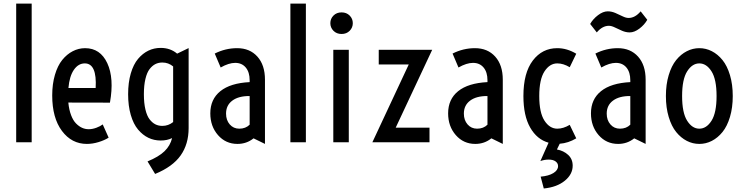

<svg xmlns="http://www.w3.org/2000/svg" viewBox="-20 -798 4172 1077"><path d="M70.8 0V-777.8H157.7V0Z M467.3 9.3Q381.8 9.3 327.4 -63.7Q272.9 -136.7 272.9 -262.7Q272.9 -326.7 288.1 -378.2Q303.2 -429.7 329.1 -461.7Q355 -493.7 387.9 -510.7Q420.9 -527.8 457.5 -527.8Q542.5 -527.8 581.8 -443.6Q621.1 -359.4 596.7 -222.2L363.3 -222.7Q367.2 -182.1 378.7 -152.1Q390.1 -122.1 406.5 -105.5Q422.9 -88.9 440.4 -81.1Q458 -73.2 477.5 -73.2Q498.5 -73.2 520.8 -81.5Q543 -89.8 556.2 -100.1L589.4 -25.9Q566.4 -11.2 533 -1Q499.5 9.3 467.3 9.3ZM363.8 -304.2H516.6Q524.4 -442.4 455.6 -442.4Q419.4 -442.4 394.5 -406.5Q369.6 -370.6 363.8 -304.2Z M807.6 107.4Q870.6 81.5 902.8 50.3Q935.1 19 945.3 -23.4Q917.5 -9.8 881.3 -9.8Q844.2 -9.8 812.3 -25.1Q780.3 -40.5 754.4 -71.3Q728.5 -102.1 713.6 -153.1Q698.7 -204.1 698.7 -269.5Q698.7 -335 713.6 -386Q728.5 -437 754.4 -467.8Q780.3 -498.5 812.3 -513.9Q844.2 -529.3 881.3 -529.3Q935.5 -529.3 973.6 -497.1L1038.1 -528.3V-79.6Q1038.1 10.3 993.4 73.7Q948.7 137.2 850.1 177.7ZM890.6 -91.8Q924.3 -91.8 951.2 -113.3V-425.3Q924.8 -447.3 890.6 -447.3Q869.1 -447.3 851.6 -438.5Q834 -429.7 819.1 -410.4Q804.2 -391.1 795.7 -355.2Q787.1 -319.3 787.1 -269.5Q787.1 -219.7 795.7 -183.8Q804.2 -147.9 819.1 -128.7Q834 -109.4 851.6 -100.6Q869.1 -91.8 890.6 -91.8Z M1159.7 -162.1Q1159.7 -241.2 1216.1 -286.6Q1272.5 -332 1380.4 -337.4V-347.7Q1380.4 -393.1 1358.6 -419.2Q1336.9 -445.3 1299.3 -445.3Q1263.2 -445.3 1217.8 -419.4L1184.6 -497.6Q1244.6 -527.8 1310.1 -527.8Q1381.3 -527.8 1423.8 -480.5Q1466.3 -433.1 1466.3 -351.1V9.3L1402.3 -22Q1363.3 9.3 1312 9.3Q1246.1 9.3 1202.9 -40Q1159.7 -89.4 1159.7 -162.1ZM1248 -160.6Q1248 -124 1268.8 -100.1Q1289.6 -76.2 1322.3 -76.2Q1357.9 -76.2 1380.4 -98.6V-259.3Q1318.4 -259.8 1283.2 -233.6Q1248 -207.5 1248 -160.6Z M1608.9 0V-777.8H1695.8V0Z M1941.4 -625.2Q1923.8 -607.4 1896 -607.4Q1868.2 -607.4 1850.6 -625.2Q1833 -643.1 1833 -668Q1833 -692.9 1850.6 -710.7Q1868.2 -728.5 1896 -728.5Q1923.8 -728.5 1941.4 -710.7Q1959 -692.9 1959 -668Q1959 -643.1 1941.4 -625.2ZM1849.6 0V-518.6H1936.5V0Z M2068.8 0 2272.9 -436.5H2104.5V-518.6H2404.3L2199.7 -82H2389.2V0Z M2493.7 -162.1Q2493.7 -241.2 2550 -286.6Q2606.4 -332 2714.4 -337.4V-347.7Q2714.4 -393.1 2692.6 -419.2Q2670.9 -445.3 2633.3 -445.3Q2597.2 -445.3 2551.8 -419.4L2518.6 -497.6Q2578.6 -527.8 2644 -527.8Q2715.3 -527.8 2757.8 -480.5Q2800.3 -433.1 2800.3 -351.1V9.3L2736.3 -22Q2697.3 9.3 2646 9.3Q2580.1 9.3 2536.9 -40Q2493.7 -89.4 2493.7 -162.1ZM2582 -160.6Q2582 -124 2602.8 -100.1Q2623.5 -76.2 2656.2 -76.2Q2691.9 -76.2 2714.4 -98.6V-259.3Q2652.3 -259.8 2617.2 -233.6Q2582 -207.5 2582 -160.6Z M3011.2 105.5 3057.1 2.4Q2992.2 -15.6 2954.1 -82.3Q2916 -148.9 2916 -259.3Q2916 -389.2 2968.8 -458.5Q3021.5 -527.8 3106 -527.8Q3160.6 -527.8 3212.4 -496.6L3175.8 -420.9Q3140.1 -442.4 3106 -442.4Q3063.5 -442.4 3034.2 -397.5Q3004.9 -352.5 3004.9 -259.3Q3004.9 -166 3034.2 -121.1Q3063.5 -76.2 3106 -76.2Q3140.1 -76.2 3175.8 -97.7L3212.4 -22Q3167.5 4.9 3119.6 8.3L3104 40.5Q3141.6 47.4 3167 70.8Q3192.4 94.2 3192.4 131.3Q3192.4 179.7 3148.2 215.8Q3104 252 3030.3 259.3L3012.7 192.9Q3057.6 189 3084 172.9Q3110.4 156.7 3110.4 133.8Q3110.4 117.7 3096.4 107.4Q3082.5 97.2 3057.6 97.2Q3033.7 97.2 3011.2 105.5Z M3327.6 -616.2 3290.5 -663.6Q3306.2 -691.4 3334.5 -712.9Q3362.8 -734.4 3389.2 -734.4Q3410.6 -734.4 3432.1 -725.1Q3453.6 -715.8 3472.4 -706.5Q3491.2 -697.3 3505.9 -697.3Q3542.5 -697.3 3573.7 -734.4L3610.8 -687Q3595.2 -659.2 3566.9 -637.7Q3538.6 -616.2 3512.2 -616.2Q3490.7 -616.2 3469.2 -625.5Q3447.8 -634.8 3429 -644Q3410.2 -653.3 3395.5 -653.3Q3358.9 -653.3 3327.6 -616.2ZM3294.9 -162.1Q3294.9 -241.2 3351.3 -286.6Q3407.7 -332 3515.6 -337.4V-347.7Q3515.6 -393.1 3493.9 -419.2Q3472.2 -445.3 3434.6 -445.3Q3398.4 -445.3 3353 -419.4L3319.8 -497.6Q3379.9 -527.8 3445.3 -527.8Q3516.6 -527.8 3559.1 -480.5Q3601.6 -433.1 3601.6 -351.1V9.3L3537.6 -22Q3498.5 9.3 3447.3 9.3Q3381.3 9.3 3338.1 -40Q3294.9 -89.4 3294.9 -162.1ZM3383.3 -160.6Q3383.3 -124 3404.1 -100.1Q3424.8 -76.2 3457.5 -76.2Q3493.2 -76.2 3515.6 -98.6V-259.3Q3453.6 -259.8 3418.5 -233.6Q3383.3 -207.5 3383.3 -160.6Z M3973.1 -7.8Q3939.9 9.3 3902.8 9.3Q3865.7 9.3 3832.5 -7.8Q3799.3 -24.9 3772.9 -57.4Q3746.6 -89.8 3731 -142.1Q3715.3 -194.3 3715.3 -259.3Q3715.3 -324.2 3731 -376.5Q3746.6 -428.7 3772.9 -461.2Q3799.3 -493.7 3832.5 -510.7Q3865.7 -527.8 3902.8 -527.8Q3939.9 -527.8 3973.1 -510.7Q4006.3 -493.7 4032.7 -461.2Q4059.1 -428.7 4074.7 -376.5Q4090.3 -324.2 4090.3 -259.3Q4090.3 -194.3 4074.7 -142.1Q4059.1 -89.8 4032.7 -57.4Q4006.3 -24.9 3973.1 -7.8ZM3834.5 -120.8Q3862.8 -76.2 3902.8 -76.2Q3942.9 -76.2 3971.2 -120.8Q3999.5 -165.5 3999.5 -259.3Q3999.5 -353 3971.2 -397.7Q3942.9 -442.4 3902.8 -442.4Q3862.8 -442.4 3834.5 -397.7Q3806.2 -353 3806.2 -259.3Q3806.2 -165.5 3834.5 -120.8Z"/></svg>

Font: Voltaire
Style: Regular
Weight: 400
Designer: Yvonne Schttler
Foundry: Yvonne Schttler
Version: Version 1.003